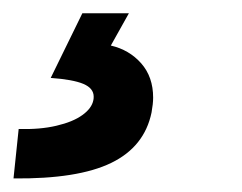

<svg xmlns="http://www.w3.org/2000/svg" viewBox="-79 -20 366 290"><path d="M62 131.3Q62.5 129.4 62.5 126Q62.5 113.3 46.9 106.7Q31.2 100.1 -2.4 97.7L45.4 0H115.7L88.4 48.8Q116.2 55.2 134.3 75.7Q152.3 96.2 152.3 127.4Q152.3 136.7 149.9 149.9Q139.2 201.7 88.9 226.1Q38.6 250.5 -58.6 249.5L-50.8 174.8Q-18.6 175.8 6.3 169.9Q31.2 164.1 45.4 153.8Q59.6 143.6 62 131.3Z"/></svg>

Font: Reddit Sans Vanilla ExtraBold
Style: Italic
Weight: 800
Italic angle: -11.25°
Designer: Stephen Hutchings
Version: Version 1.013